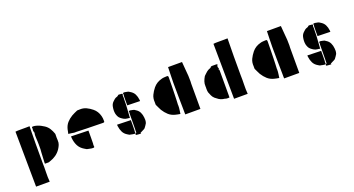

<svg xmlns="http://www.w3.org/2000/svg" viewBox="-52 -1360 4252 2303"><g transform="rotate(-20 2074.0 -209.0)"><path d="M111 234 104 -470Q110 -472 132 -472.5Q154 -473 183.5 -473Q213 -473 240.5 -473Q268 -473 285 -474L282 -246V-8Q284 53 282 114Q280 175 285 234ZM544 -271Q544 -253 543.5 -234.5Q543 -216 545 -198Q547 -168 537 -143.5Q527 -119 512 -96Q487 -59 452 -34Q417 -9 373 5Q368 6 363 9Q358 12 353 12H305Q305 3 304.5 -3.5Q304 -10 305 -16Q306 -36 307 -56Q308 -76 309 -95Q309 -114 311 -132.5Q313 -151 314 -170V-237Q314 -255 313 -273Q312 -291 311 -309Q310 -326 310 -343.5Q310 -361 314 -377Q315 -380 314 -383Q313 -386 311 -390Q310 -395 309 -398.5Q308 -402 307 -406Q306 -416 308 -426Q310 -436 308 -446Q305 -456 320 -458Q334 -458 347 -455.5Q360 -453 373 -449Q396 -442 417 -431Q438 -420 458 -407Q491 -385 510.5 -353.5Q530 -322 543 -285Q544 -282 544 -278.5Q544 -275 544 -271Z M790 -218H762Q745 -221 727.5 -223.5Q710 -226 690 -228Q694 -243 696.5 -257.5Q699 -272 702 -285Q714 -332 742.5 -364Q771 -396 811 -420Q829 -430 847 -438.5Q865 -447 884 -455Q887 -457 895 -457Q900 -457 905.5 -456.5Q911 -456 916 -457Q963 -460 1001.5 -442Q1040 -424 1074 -396Q1122 -357 1139 -292Q1143 -278 1144.5 -262Q1146 -246 1146 -231Q1147 -217 1143 -213.5Q1139 -210 1125 -210Q1073 -211 1022 -212Q971 -213 919 -214Q889 -215 858.5 -216Q828 -217 798 -218Q797 -219 795 -218.5Q793 -218 790 -218ZM810 4Q761 -25 739 -68.5Q717 -112 712 -164Q711 -170 711 -176.5Q711 -183 711 -189L931 -183Q931 -142 931 -100.5Q931 -59 930 -18Q930 -14 929 -10.5Q928 -7 928 -3Q928 3 928.5 9.5Q929 16 930 26Q929 27 925.5 29.5Q922 32 918 32Q908 33 897.5 31.5Q887 30 877 28Q867 26 857.5 24Q848 22 839 20Q833 19 828 15Q824 12 819.5 9Q815 6 810 4Z M1561 -446Q1597 -425 1613 -393Q1629 -361 1633 -322Q1634 -318 1634 -313.5Q1634 -309 1634 -304L1472 -308Q1472 -339 1472 -369Q1472 -399 1473 -430Q1473 -433 1475 -441Q1475 -446 1474.5 -451Q1474 -456 1473 -463Q1474 -463 1476.5 -465Q1479 -467 1482 -467Q1490 -468 1497.5 -467Q1505 -466 1512 -464Q1520 -463 1526.5 -461.5Q1533 -460 1540 -458Q1546 -456 1548 -454Q1555 -451 1561 -446ZM1457 -461Q1462 -460 1465 -457.5Q1468 -455 1466 -450Q1460 -440 1462 -430Q1464 -420 1463 -410Q1461 -390 1461.5 -369Q1462 -348 1461 -327Q1459 -285 1456 -242.5Q1453 -200 1450 -155Q1441 -157 1433.5 -158.5Q1426 -160 1418 -160Q1395 -162 1376 -172.5Q1357 -183 1340 -197Q1325 -209 1316.5 -226Q1308 -243 1303 -262Q1298 -286 1299 -309.5Q1300 -333 1305 -357Q1312 -389 1336 -411Q1347 -423 1360.5 -433Q1374 -443 1390 -447Q1395 -449 1400 -451.5Q1405 -454 1409 -459Q1415 -466 1423 -464Q1431 -463 1440 -462.5Q1449 -462 1457 -461ZM1547 -219Q1581 -199 1596 -168Q1611 -137 1614 -100Q1616 -84 1615.5 -68Q1615 -52 1610 -36Q1610 -31 1608 -30Q1600 -17 1592 -4.5Q1584 8 1574 20Q1571 24 1566.5 26.5Q1562 29 1557 32Q1545 38 1533 44Q1521 50 1508 57Q1509 58 1510 59.5Q1511 61 1514 64Q1510 65 1507.5 66Q1505 67 1502 66Q1492 66 1482 65Q1472 64 1461 63Q1456 63 1452 62Q1448 61 1446 54Q1445 43 1457 39Q1458 39 1459 38.5Q1460 38 1462 37Q1462 25 1462 12.5Q1462 0 1463 -12Q1464 -60 1464 -108Q1464 -156 1465 -203Q1465 -208 1467 -214Q1467 -219 1466.5 -223.5Q1466 -228 1465 -235Q1466 -235 1468.5 -237Q1471 -239 1474 -239Q1481 -240 1488 -239Q1495 -238 1502 -236Q1509 -235 1515 -233.5Q1521 -232 1528 -230Q1530 -230 1532 -229Q1534 -228 1535 -227ZM1449 14Q1449 19 1449.5 24Q1450 29 1451 37Q1450 38 1447.5 40Q1445 42 1441 43Q1433 43 1425 41.5Q1417 40 1409 39Q1401 37 1394 35.5Q1387 34 1379 33Q1377 32 1375 31Q1373 30 1371 29Q1367 27 1363.5 24.5Q1360 22 1356 20Q1318 -2 1301 -36.5Q1284 -71 1279 -112Q1278 -117 1278 -122Q1278 -127 1278 -132L1452 -127Q1452 -95 1452 -62.5Q1452 -30 1451 2Q1451 5 1450 8Q1449 11 1449 14Z M2267 -572Q2271 -526 2274.5 -480Q2278 -434 2282 -390Q2284 -350 2283.5 -319.5Q2283 -289 2282 -289V32H2089Q2088 20 2088 8Q2088 -4 2088 -14Q2087 -103 2085.5 -192.5Q2084 -282 2084 -371Q2084 -420 2086 -470Q2088 -520 2089 -572ZM1796 -196Q1795 -200 1795 -203Q1795 -206 1795 -209V-231Q1791 -281 1810 -321Q1829 -361 1859 -398Q1901 -449 1968 -466Q1984 -471 2000.5 -472Q2017 -473 2033 -474Q2048 -475 2051.5 -470Q2055 -465 2055 -451Q2054 -397 2053.5 -343Q2053 -289 2051 -234Q2050 -202 2049 -170Q2048 -138 2046 -106Q2045 -105 2047 -98L2046 -68Q2044 -49 2041.5 -31Q2039 -13 2036 7Q2020 4 2005 1.5Q1990 -1 1976 -5Q1927 -17 1893 -47.5Q1859 -78 1833 -120Q1823 -139 1814 -158Q1805 -177 1796 -196Z M2877 -652 2874 -424V-186Q2876 -125 2874 -64Q2872 -3 2877 56H2703L2696 -648Q2702 -650 2724 -650.5Q2746 -651 2775.5 -651Q2805 -651 2832.5 -651Q2860 -651 2877 -652ZM2432 -174Q2432 -181 2432.5 -188Q2433 -195 2432 -202Q2430 -234 2439.5 -262Q2449 -290 2465 -317Q2468 -322 2472.5 -326Q2477 -330 2481 -334Q2489 -341 2497 -349Q2505 -357 2514 -364Q2520 -369 2527.5 -373Q2535 -377 2542 -381Q2550 -385 2558.5 -387Q2567 -389 2571 -399Q2573 -402 2579 -403.5Q2585 -405 2589 -405Q2617 -406 2644 -405Q2648 -405 2658 -400Q2649 -387 2648 -375Q2647 -363 2657 -350Q2655 -348 2652.5 -345Q2650 -342 2648 -339Q2654 -336 2655.5 -331.5Q2657 -327 2657 -320V10Q2657 12 2656.5 15Q2656 18 2656 23Q2644 23 2632 23.5Q2620 24 2608 20Q2601 17 2593 16Q2585 15 2577 14Q2549 8 2527.5 -6Q2506 -20 2486 -37Q2466 -55 2455.5 -78Q2445 -101 2436 -125Q2433 -137 2432.5 -149.5Q2432 -162 2432 -174Z M3529 -572Q3533 -526 3536.5 -480Q3540 -434 3544 -390Q3546 -350 3545.5 -319.5Q3545 -289 3544 -289V32H3351Q3350 20 3350 8Q3350 -4 3350 -14Q3349 -103 3347.5 -192.5Q3346 -282 3346 -371Q3346 -420 3348 -470Q3350 -520 3351 -572ZM3058 -196Q3057 -200 3057 -203Q3057 -206 3057 -209V-231Q3053 -281 3072 -321Q3091 -361 3121 -398Q3163 -449 3230 -466Q3246 -471 3262.5 -472Q3279 -473 3295 -474Q3310 -475 3313.5 -470Q3317 -465 3317 -451Q3316 -397 3315.5 -343Q3315 -289 3313 -234Q3312 -202 3311 -170Q3310 -138 3308 -106Q3307 -105 3309 -98L3308 -68Q3306 -49 3303.5 -31Q3301 -13 3298 7Q3282 4 3267 1.5Q3252 -1 3238 -5Q3189 -17 3155 -47.5Q3121 -78 3095 -120Q3085 -139 3076 -158Q3067 -177 3058 -196Z M3990 -446Q4026 -425 4042 -393Q4058 -361 4062 -322Q4063 -318 4063 -313.5Q4063 -309 4063 -304L3901 -308Q3901 -339 3901 -369Q3901 -399 3902 -430Q3902 -433 3904 -441Q3904 -446 3903.5 -451Q3903 -456 3902 -463Q3903 -463 3905.5 -465Q3908 -467 3911 -467Q3919 -468 3926.5 -467Q3934 -466 3941 -464Q3949 -463 3955.5 -461.5Q3962 -460 3969 -458Q3975 -456 3977 -454Q3984 -451 3990 -446ZM3886 -461Q3891 -460 3894 -457.5Q3897 -455 3895 -450Q3889 -440 3891 -430Q3893 -420 3892 -410Q3890 -390 3890.5 -369Q3891 -348 3890 -327Q3888 -285 3885 -242.5Q3882 -200 3879 -155Q3870 -157 3862.5 -158.5Q3855 -160 3847 -160Q3824 -162 3805 -172.5Q3786 -183 3769 -197Q3754 -209 3745.5 -226Q3737 -243 3732 -262Q3727 -286 3728 -309.5Q3729 -333 3734 -357Q3741 -389 3765 -411Q3776 -423 3789.5 -433Q3803 -443 3819 -447Q3824 -449 3829 -451.5Q3834 -454 3838 -459Q3844 -466 3852 -464Q3860 -463 3869 -462.5Q3878 -462 3886 -461ZM3976 -219Q4010 -199 4025 -168Q4040 -137 4043 -100Q4045 -84 4044.5 -68Q4044 -52 4039 -36Q4039 -31 4037 -30Q4029 -17 4021 -4.5Q4013 8 4003 20Q4000 24 3995.5 26.5Q3991 29 3986 32Q3974 38 3962 44Q3950 50 3937 57Q3938 58 3939 59.5Q3940 61 3943 64Q3939 65 3936.5 66Q3934 67 3931 66Q3921 66 3911 65Q3901 64 3890 63Q3885 63 3881 62Q3877 61 3875 54Q3874 43 3886 39Q3887 39 3888 38.5Q3889 38 3891 37Q3891 25 3891 12.5Q3891 0 3892 -12Q3893 -60 3893 -108Q3893 -156 3894 -203Q3894 -208 3896 -214Q3896 -219 3895.5 -223.5Q3895 -228 3894 -235Q3895 -235 3897.5 -237Q3900 -239 3903 -239Q3910 -240 3917 -239Q3924 -238 3931 -236Q3938 -235 3944 -233.5Q3950 -232 3957 -230Q3959 -230 3961 -229Q3963 -228 3964 -227ZM3878 14Q3878 19 3878.5 24Q3879 29 3880 37Q3879 38 3876.5 40Q3874 42 3870 43Q3862 43 3854 41.5Q3846 40 3838 39Q3830 37 3823 35.5Q3816 34 3808 33Q3806 32 3804 31Q3802 30 3800 29Q3796 27 3792.5 24.5Q3789 22 3785 20Q3747 -2 3730 -36.5Q3713 -71 3708 -112Q3707 -117 3707 -122Q3707 -127 3707 -132L3881 -127Q3881 -95 3881 -62.5Q3881 -30 3880 2Q3880 5 3879 8Q3878 11 3878 14Z"/></g></svg>

Font: Palette Mosaic
Style: Regular
Weight: 400
Designer: Shibuyafont
Version: Version 1.001